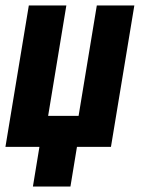

<svg xmlns="http://www.w3.org/2000/svg" viewBox="-20 -540 540 706"><path d="M101 146 125 0H0L86 -520H224L157 -114H269L336 -520H474L388 0H263L239 146Z"/></svg>

Font: Iosevka Term Curly Hv Obl
Style: Regular
Weight: 900
Italic angle: -9°
Designer: Belleve Invis
Foundry: Belleve Invis
Version: Version 32.3.0